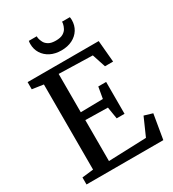

<svg xmlns="http://www.w3.org/2000/svg" viewBox="-226 -1086 1088 1208"><g transform="rotate(-30 318.5 -482.0)"><path d="M122.5 -60.5V-679L41 -691V-743H557.5L571.5 -586H512.5L480.5 -683.5L236 -690V-411.5L398 -414.5L412.5 -497H469.5V-265.5H412.5L398.5 -351.5L236 -354.5V-57L510.5 -67L567.5 -196L628 -178L598 0H40V-51ZM326.5 -809Q281 -809 247.2 -826.2Q213.5 -843.5 194.5 -873.5Q175.5 -903.5 175.5 -942Q175.5 -947.5 176 -953.2Q176.5 -959 177.5 -964H235Q235 -961.5 235.2 -957.8Q235.5 -954 236 -949.5Q239 -934.5 247.5 -918.2Q256 -902 274.8 -891Q293.5 -880 326.5 -880Q360 -880 378.8 -891Q397.5 -902 406 -918Q414.5 -934 417.5 -949.5Q418.5 -954 418.5 -957.8Q418.5 -961.5 418.5 -964H475.5Q476.5 -959 477 -953.5Q477.5 -948 477.5 -942.5Q477.5 -904 458.8 -873.8Q440 -843.5 406 -826.2Q372 -809 326.5 -809Z"/></g></svg>

Font: Merriweather Medium
Style: Regular
Weight: 500
Version: Version 2.100